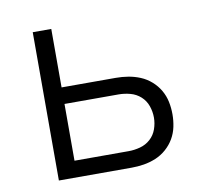

<svg xmlns="http://www.w3.org/2000/svg" viewBox="-64 -591 728 663"><g transform="rotate(-10 300.0 -260.0)"><path d="M91 0V-520H156V-315H346Q368 -315 389.5 -311.5Q411 -308 431.5 -299.5Q452 -291 469 -276Q486 -261 497 -242Q508 -223 512.5 -201.5Q517 -180 517 -157Q517 -135 512.5 -113.5Q508 -92 497 -73Q486 -54 469 -39Q452 -24 431.5 -15.5Q411 -7 389.5 -3.5Q368 0 346 0ZM156 -58H346Q366 -58 386.5 -63.5Q407 -69 422.5 -83Q438 -97 445 -117Q452 -137 452 -157Q452 -178 445 -198Q438 -218 422.5 -232Q407 -246 386.5 -251.5Q366 -257 346 -257H156Z"/></g></svg>

Font: Iosevka Aile Light
Style: Regular
Weight: 300
Designer: Belleve Invis
Foundry: Belleve Invis
Version: Version 27.3.5; ttfautohint (v1.8.4)